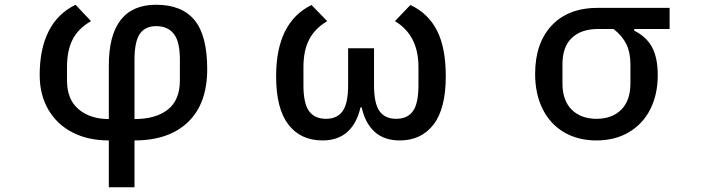

<svg xmlns="http://www.w3.org/2000/svg" viewBox="-20 -578 3040 808"><path d="M438 13Q351 13 285.5 -20.5Q220 -54 183.5 -116.5Q147 -179 147 -263Q147 -371 184.5 -446Q222 -521 298 -558L363 -489Q310 -459 286 -412.5Q262 -366 262 -296V-239Q262 -159 311 -118Q360 -77 438 -77V-303Q438 -430 488 -494Q538 -558 637 -558Q745 -558 798.5 -493.5Q852 -429 852 -287Q852 -142 771.5 -64.5Q691 13 546 13V210H438ZM546 -77Q636 -77 686.5 -117Q737 -157 737 -240V-328Q737 -403 711.5 -435.5Q686 -468 637 -468Q591 -468 568.5 -435.5Q546 -403 546 -327Z M1142 -257Q1142 -484 1291 -557L1357 -489Q1305 -458 1281 -411.5Q1257 -365 1257 -296V-219Q1257 -143 1280.5 -110.5Q1304 -78 1352 -78Q1399 -78 1422 -110.5Q1445 -143 1445 -219V-375H1554V-219Q1554 -143 1577 -110.5Q1600 -78 1647 -78Q1695 -78 1718 -110.5Q1741 -143 1741 -219V-296Q1741 -430 1642 -489L1707 -557Q1782 -522 1819 -449.5Q1856 -377 1856 -257Q1856 -121 1804.5 -54Q1753 13 1662 13Q1597 13 1557 -23Q1517 -59 1502 -126H1497Q1482 -59 1442 -23Q1402 13 1337 13Q1245 13 1193.5 -54Q1142 -121 1142 -257Z M2232 -267Q2232 -396 2301.5 -470.5Q2371 -545 2497 -545H2798V-456H2649V-449Q2701 -423 2724.5 -378.5Q2748 -334 2748 -262Q2748 -180 2716.5 -118Q2685 -56 2626.5 -21.5Q2568 13 2490 13Q2412 13 2353.5 -21.5Q2295 -56 2263.5 -119.5Q2232 -183 2232 -267ZM2633 -227V-308Q2633 -357 2616 -392Q2599 -427 2562 -456H2497Q2426 -456 2386.5 -418.5Q2347 -381 2347 -308V-227Q2347 -155 2386 -116.5Q2425 -78 2490 -78Q2556 -78 2594.5 -116.5Q2633 -155 2633 -227Z"/></svg>

Font: IBM Plex Sans JP Medium
Style: Regular
Weight: 500
Designer: Mike Abbink; Paul van der Laan; Pieter van Rosmalen; Wujin Sim; Yejin Wi; Jinhee Kim; Boomi Park; Yona Kim; Kichan Ma
Foundry: Sandoll Inc.
Version: Version 1.001